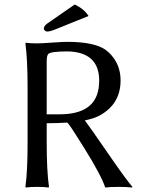

<svg xmlns="http://www.w3.org/2000/svg" viewBox="-20 -840 640 863"><path d="M315.9 -819.8Q358.9 -799.3 377.9 -768.1L233.9 -710Q205.6 -698.2 191.9 -698.2Q178.2 -699.7 176.8 -712.9Q178.7 -724.1 191.9 -733.9ZM189.9 -286.1V-200.2Q189.9 -71.3 200.2 0L198.2 2.9Q180.2 0 147 0Q114.3 0 96.2 2.9L94.2 0Q104 -68.4 104 -200.2V-444.8Q104 -573.7 94.2 -645L96.2 -647.9Q114.3 -645 147 -645Q162.6 -645 220.2 -648.9Q270 -652.3 282.2 -651.9Q402.3 -651.9 453.6 -616.7Q462.4 -610.4 469.2 -604Q522 -553.2 522 -479Q522 -373.5 430.2 -322.3Q425.8 -319.8 421.9 -317.9Q398.9 -306.6 361.3 -298.8Q387.7 -263.7 453.1 -168.5Q545.9 -33.2 575.2 0L573.2 2.9Q552.2 0 513.2 0Q472.2 0 453.1 2.9Q435.1 -51.8 357.9 -175.8Q303.7 -262.7 288.6 -282.2Q285.2 -286.1 282.7 -289.1Q240.2 -286.1 189.9 -286.1ZM283.2 -608.9Q208 -608.9 196.8 -597.2Q189.9 -588.9 189.9 -564.9V-326.2H248Q405.8 -326.2 423.3 -443.8Q425.8 -460.4 425.8 -478Q425.8 -586.9 321.8 -605.5Q303.7 -608.9 283.2 -608.9Z"/></svg>

Font: Linux Biolinum Capitals O
Style: Small Caps
Weight: 400
Designer: Philipp H. Poll
Foundry: Philipp H. Poll
Version: Version 1.0.4